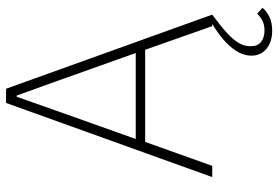

<svg xmlns="http://www.w3.org/2000/svg" viewBox="-166 -572 941 650"><g transform="rotate(-90 305.0 -247.5)"><path d="M30 0 281 -698H329L580 0Q542 28 519 49Q496 70 484.5 89Q473 108 473 130Q473 154 488 165.5Q503 177 526 177Q547 177 561 169Q575 161 583 152L603 170Q593 183 573.5 193Q554 203 525 203Q502 203 483 195Q464 187 452.5 171Q441 155 441 133Q441 112 451.5 91Q462 70 486 46.5Q510 23 552 -2V0H541L461 -227H149L68 0ZM450 -259 355 -526 306 -662H302L254 -526L159 -259Z"/></g></svg>

Font: IBM Plex Sans ExtraLight
Style: Regular
Weight: 250
Designer: Mike Abbink, Paul van der Laan, Pieter van Rosmalen
Foundry: Bold Monday
Version: Version 3.201